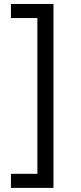

<svg xmlns="http://www.w3.org/2000/svg" viewBox="-20 -781 402 949"><path d="M244.3 -761.4H34.1V-691.8H164.8V78.1H34.1V147.7H244.3Z"/></svg>

Font: Magic Ui Pro
Style: Regular
Weight: 400
Designer: Stefan Endress, Andreas Faust
Version: Version 1.000;FEAKit 1.0